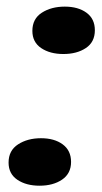

<svg xmlns="http://www.w3.org/2000/svg" viewBox="-20 -549 312 589"><path d="M174.3 -383.3Q133.3 -383.3 106.3 -401.5Q79.3 -419.7 79.3 -454.3Q79.3 -491.3 108.3 -510Q137.3 -528.7 178.7 -528.7Q219.7 -528.7 245.3 -510Q271 -491.3 271 -456.3Q271 -420 243.5 -401.7Q216 -383.3 174.3 -383.3ZM101.3 20.7Q60.3 20.7 33.3 2.5Q6.3 -15.7 6.3 -50.3Q6.3 -87.3 35.5 -106.2Q64.7 -125 105.7 -125Q146.7 -125 172.3 -106.2Q198 -87.3 198 -52.3Q198 -16.7 170.5 2Q143 20.7 101.3 20.7Z"/></svg>

Font: Sansita Swashed Light
Style: Regular
Weight: 300
Designer: Pablo Cosgaya
Foundry: Omnibus-Type
Version: Version 1.003